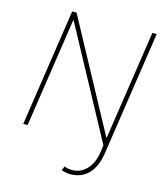

<svg xmlns="http://www.w3.org/2000/svg" viewBox="-132 -811 972 1125"><g transform="rotate(15 354.0 -249.0)"><path d="M404.3 187Q456.1 187 491.9 149.2Q527.8 111.3 538.6 43.5L544.9 0L187 -662.1L184.1 -661.6L85 0H58.6L165 -710.9H191.4L549.3 -49.3L552.2 -49.8L651.4 -710.9H677.7L564.9 43.5Q551.8 127.9 509 170.7Q466.3 213.4 399.9 213.4Q375 213.4 346.7 203.6L356.9 178.2Q378.4 187 404.3 187Z"/></g></svg>

Font: Roboto-ThinItalic
Style: Italic
Weight: 250
Italic angle: -12°
Designer: Google
Version: Version 1.100141; 2013; ttfautohint (v0.94.14-c901) -l 8 -r 